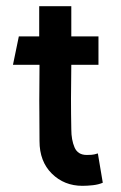

<svg xmlns="http://www.w3.org/2000/svg" viewBox="-20 -588 393 622"><path d="M247 14Q188 14 148 -25.5Q108 -65 108 -131Q108 -186 107.5 -224.5Q107 -263 107.5 -298Q108 -333 108 -378H22L41 -470H107V-568H211V-470H299V-378H211Q210 -318 210 -268.5Q210 -219 211 -169Q211 -135 221.5 -110.5Q232 -86 261 -86Q268 -86 276.5 -86.5Q285 -87 297 -91L313 4Q299 10 281 12Q263 14 247 14Z"/></svg>

Font: Kreadon Light
Style: Bold
Weight: 600
Designer: Reiya WATANABE
Foundry: StudioGnu
Version: Version 1.003; ttfautohint (v1.8.4.7-5d5b);gftools[0.9.32]